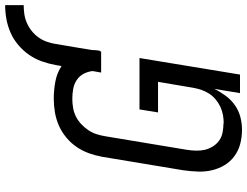

<svg xmlns="http://www.w3.org/2000/svg" viewBox="-130 -848 985 766"><g transform="rotate(-90 363.0 -464.5)"><path d="M229 8Q200 8 173 1Q146 -6 124 -22Q102 -38 88 -61Q74 -84 67.5 -111Q61 -138 62 -167Q63 -196 67 -225L121 -550Q126 -577 135 -602.5Q144 -628 160 -651.5Q176 -675 198.5 -693.5Q221 -712 246.5 -723Q272 -734 299 -738.5Q326 -743 352 -743Q388 -743 422 -736.5Q456 -730 483 -712L487 -735Q492 -763 501.5 -790Q511 -817 527.5 -841Q544 -865 567 -884.5Q590 -904 616.5 -915.5Q643 -927 671 -932Q699 -937 726 -937V-863Q709 -863 691 -860.5Q673 -858 655.5 -850.5Q638 -843 623 -831Q608 -819 597 -803.5Q586 -788 580 -770.5Q574 -753 571 -735L547 -592Q547 -585 546.5 -578.5Q546 -572 545 -565Q545 -564 544.5 -562.5Q544 -561 544 -559H542L541 -554H457L463 -588Q461 -607 452 -624Q443 -641 427 -651.5Q411 -662 391.5 -665.5Q372 -669 352 -669Q335 -669 317 -666Q299 -663 282.5 -655Q266 -647 252 -634Q238 -621 227.5 -605.5Q217 -590 211.5 -573Q206 -556 203 -538L149 -213Q146 -194 145.5 -175.5Q145 -157 149 -140Q153 -123 162.5 -108Q172 -93 186 -83Q200 -73 218 -69.5Q236 -66 254 -66Q254 -66 254 -65.5Q254 -65 254 -65Q271 -65 287.5 -68Q304 -71 319.5 -78Q335 -85 349 -96.5Q363 -108 372.5 -122.5Q382 -137 387.5 -153Q393 -169 396 -185L420 -327H298L310 -401H515L449 0H375L392 -103Q381 -80 365 -58Q349 -36 327 -20.5Q305 -5 279.5 1.5Q254 8 229 8Z"/></g></svg>

Font: Iosevka Etoile Oblique
Style: Regular
Weight: 400
Italic angle: -9°
Designer: Belleve Invis
Foundry: Belleve Invis
Version: Version 15.5.2; ttfautohint (v1.8.4)